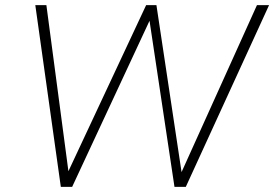

<svg xmlns="http://www.w3.org/2000/svg" viewBox="-20 -725 1064 745"><path d="M216 0 117 -705H160L249 -34H233L547 -705H587L688 -34H674L977 -705H1024L701 0H657L558 -659H567L260 0Z"/></svg>

Font: Nunito Sans 10pt SemiCondensed ExtraLight
Style: Italic
Weight: 250
Width: 4
Italic angle: -9°
Designer: Vernon Adams
Foundry: Vernon Adams
Version: Version 3.101;gftools[0.9.27]